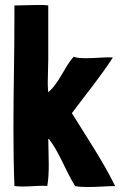

<svg xmlns="http://www.w3.org/2000/svg" viewBox="-20 -748 490 772"><path d="M38 0C47 1 58 2 69 2C98 2 129 -1 153 -1C159 -1 165 -1 170 0C175 -26 176 -57 176 -88C176 -127 174 -166 174 -193C220 -134 242 -64 282 0C295 3 313 4 333 4C372 4 417 0 443 0C392 -103 329 -196 269 -293C325 -368 385 -441 434 -517C409 -519 364 -514 327 -514C306 -514 288 -515 276 -520C236 -474 220 -417 174 -377C173 -387 172 -400 172 -415C172 -443 174 -478 174 -507V-726C163 -728 148 -728 133 -728C101 -728 65 -726 38 -726C38 -711 38 -696 38 -681C38 -530 34 -382 34 -231C34 -155 35 -78 38 0Z"/></svg>

Font: HEYCLAY
Style: Regular
Weight: 400
Designer: Marcelo Magalhaes
Foundry: Marcelo Magalhães
Version: Version 1.300;hotconv 1.0.109;makeotfexe 2.5.65596